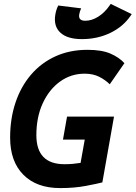

<svg xmlns="http://www.w3.org/2000/svg" viewBox="-20 -960 699 990"><path d="M290 9.8Q168.5 9.8 100.3 -59.1Q32.2 -127.9 32.2 -250.5Q32.2 -348.1 59.8 -430.7Q87.4 -513.2 139.6 -574.5Q191.9 -635.7 265.6 -669.4Q339.4 -703.1 431.2 -703.1Q504.4 -703.1 549.1 -683.8Q593.8 -664.6 621.6 -634.3L545.9 -525.4Q522.9 -548.3 491.2 -564.2Q459.5 -580.1 416.5 -580.1Q346.2 -580.1 289.8 -539.6Q233.4 -499 200.4 -427.5Q167.5 -356 167.5 -263.2Q167.5 -113.3 312.5 -113.3Q335 -113.3 356 -115.2Q377 -117.2 395.5 -120.1L417 -240.2H304.7L325.7 -358.9H567.9L507.8 -19.5Q483.9 -13.2 424.1 -1.7Q364.3 9.8 290 9.8ZM402.3 -758.3Q327.6 -758.3 291.5 -791.5Q255.4 -824.7 265.1 -883.8Q269.5 -910.6 280.3 -931.6L398.4 -917Q395 -909.2 392.3 -901.4Q389.6 -893.6 388.7 -886.7Q382.3 -853 419.9 -853Q453.1 -853 486.6 -874Q520 -895 545.4 -932.1L550.8 -939.9L659.2 -887.2L652.8 -877.9Q614.3 -821.8 548.1 -790Q481.9 -758.3 402.3 -758.3Z"/></svg>

Font: Cascadia Code PL
Style: Bold Italic
Weight: 700
Italic angle: -10°
Monospace: yes
Designer: Aaron Bell
Foundry: Saja Typeworks
Version: Version 2404.023; ttfautohint (v1.8.4)